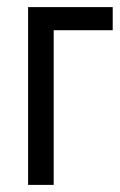

<svg xmlns="http://www.w3.org/2000/svg" viewBox="-20 -520 337 540"><path d="M297 -435H131V0H59V-500H297Z"/></svg>

Font: PT Sans Narrow
Style: Regular
Weight: 400
Width: 3
Designer: A.Korolkova, O.Umpeleva, V.Yefimov
Foundry: ParaType Ltd
Version: Version 2.003W OFL